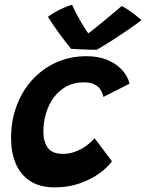

<svg xmlns="http://www.w3.org/2000/svg" viewBox="-20 -784 616 808"><path d="M451 -105.5Q433 -79.5 398 -54.2Q363 -29 315.2 -12.2Q267.5 4.5 210.5 4.5Q147 4.5 106.2 -22.5Q65.5 -49.5 46 -96.2Q26.5 -143 26.5 -203Q26.5 -275.5 49.8 -338.2Q73 -401 115.8 -448Q158.5 -495 216.5 -521.2Q274.5 -547.5 344.5 -547.5Q391.5 -547.5 428.8 -533Q466 -518.5 491.2 -492.2Q516.5 -466 525.5 -432L415 -376Q414.5 -381 411.2 -390.8Q408 -400.5 399.5 -411.5Q391 -422.5 374.8 -430Q358.5 -437.5 331.5 -437.5Q291.5 -437.5 260 -420.5Q228.5 -403.5 206.8 -374.2Q185 -345 173.8 -307.5Q162.5 -270 162.5 -229.5Q162.5 -189 180.8 -162.8Q199 -136.5 245 -136.5Q271 -136.5 294 -144.8Q317 -153 334.5 -164.8Q352 -176.5 363.5 -187.2Q375 -198 378 -202.5ZM492 -758.5Q503 -753.5 516.2 -745Q529.5 -736.5 542 -727Q554.5 -717.5 563.5 -709.5Q572.5 -701.5 575.5 -699Q548 -678.5 519.2 -658.8Q490.5 -639 464.5 -622.2Q438.5 -605.5 418.2 -593Q398 -580.5 387 -574.5Q371.5 -574.5 351 -575.2Q330.5 -576 311.2 -576.8Q292 -577.5 279.5 -578.5Q255 -608 231 -640.8Q207 -673.5 181.5 -713Q192.5 -721.5 210 -731.8Q227.5 -742 247.2 -750.8Q267 -759.5 283.5 -764Q291.5 -745 302 -725.2Q312.5 -705.5 323 -687.8Q333.5 -670 342 -657.2Q350.5 -644.5 355 -640H347.5Q357.5 -647.5 381.8 -667Q406 -686.5 435.8 -711Q465.5 -735.5 492 -758.5Z"/></svg>

Font: Grandstander Thin SemiBold
Style: Italic
Weight: 600
Italic angle: -15°
Version: Version 1.200